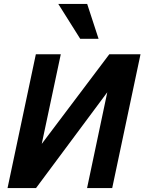

<svg xmlns="http://www.w3.org/2000/svg" viewBox="-20 -950 730 970"><path d="M18.1 0 161.1 -675.8H287.1L190.9 -223.1L532.2 -675.8H689.9L546.9 0H419.9L522 -483.9L162.1 0ZM385.3 -753.9 274.4 -930.2H420.4L478 -753.9Z"/></svg>

Font: Clear Sans
Style: Bold Italic
Weight: 700
Italic angle: -12°
Foundry: Intel Corporation
Version: Version 1.00